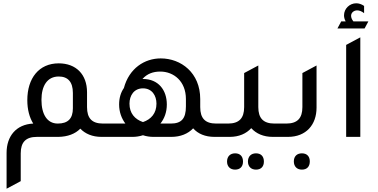

<svg xmlns="http://www.w3.org/2000/svg" viewBox="-20 -832 2300 1167"><path d="M606 -81C539 -81 509 -113 509 -181V-271C509 -380 442 -447 337 -447C217 -447 146 -357 146 -223C146 -166 159 -118 182 -81C78 -76 20 -4 20 97V315L106 269V100C106 32 137 0 204 0H335C391 -1 437 -18 468 -50C498 -19 541 0 597 0H673V-81H606ZM423 -174C423 -111 393 -81 331 -81C266 -81 232 -138 232 -225C232 -310 267 -367 337 -367C392 -367 423 -335 423 -267V-174Z M1294 -81C1227 -81 1197 -113 1197 -181V-230C1197 -390 1080 -477 957 -477C859 -477 765 -417 733 -297C714 -270 704 -236 704 -197C704 -151 719 -112 742 -81H613V0H785C806 0 827 -3 849 -10C870 -3 892 0 913 0H1021C1077 0 1123 -19 1154 -52C1183 -19 1227 0 1284 0H1360V-81H1294ZM1018 -81H955C979 -111 994 -150 994 -197C994 -285 942 -352 849 -352H846C874 -384 911 -397 954 -397C1036 -397 1110 -338 1110 -230V-185C1110 -111 1083 -81 1018 -81ZM849 -90C799 -107 767 -144 767 -202C767 -251 794 -295 849 -295C904 -295 931 -251 931 -202C931 -144 899 -107 849 -90Z M1648 -81C1581 -81 1550 -113 1550 -181V-434L1464 -388V-181C1464 -113 1433 -81 1366 -81H1300V0H1376C1433 0 1477 -20 1507 -53C1537 -20 1581 0 1638 0H1714V-81H1648ZM1409 100C1379 100 1360 119 1360 150C1360 180 1379 199 1409 199C1440 199 1457 180 1457 150C1457 119 1440 100 1409 100ZM1536 100C1506 100 1487 119 1487 150C1487 180 1506 199 1536 199C1567 199 1584 180 1584 150C1584 119 1567 100 1536 100Z M1654 0H1730C1841 0 1904 -74 1904 -178V-434L1818 -388V-181C1818 -113 1787 -81 1720 -81H1654V0ZM1815 199C1846 199 1863 180 1863 149C1863 119 1846 100 1815 100C1785 100 1766 118 1766 149C1766 180 1785 199 1815 199Z M2031 -659H2196L2219 -702H2128C2118 -714 2114 -726 2114 -736C2114 -756 2132 -769 2151 -769C2163 -769 2178 -764 2193 -752V-796C2177 -807 2161 -812 2145 -812C2105 -812 2071 -779 2071 -739C2071 -727 2074 -715 2081 -702H2054L2031 -659ZM2084 0H2170V-605L2084 -559V0Z"/></svg>

Font: Tajawal Medium
Style: Regular
Weight: 500
Designer: Boutros Fonts
Foundry: Created by Boutros International 2017
Version: Version 1.700